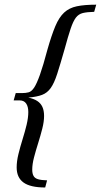

<svg xmlns="http://www.w3.org/2000/svg" viewBox="-20 -654 434 825"><path d="M393.5 -633.9 384.7 -603.2Q354 -602.4 335.9 -598Q317.7 -593.5 306 -578.2Q294.4 -562.9 283.5 -530.6Q272.6 -498.4 257.3 -441.9Q238.7 -376.6 225.8 -336.7Q212.9 -296.8 198 -275.8Q183.1 -254.8 160.9 -246.4Q138.7 -237.9 101.6 -234.7Q125 -229.8 139.9 -220.2Q154.8 -210.5 162.1 -194.8Q169.4 -179 169.4 -155.6Q169.4 -131.5 161.7 -101.2Q154 -71 144 -39.1Q133.9 -7.3 126.2 22.2Q118.5 51.6 118.5 75Q118.5 91.9 124.2 102Q129.8 112.1 143.5 116.1Q157.3 120.2 182.3 121L174.2 151.6Q110.5 151.6 81 130.2Q51.6 108.9 51.6 65.3Q51.6 38.7 59.3 7.7Q66.9 -23.4 77 -55.6Q87.1 -87.9 94.4 -118.1Q101.6 -148.4 101.6 -172.6Q101.6 -196 92.3 -209.3Q83.1 -222.6 64.5 -222.6H38.7L47.6 -254H74.2Q90.3 -254 102.8 -257.3Q115.3 -260.5 126.6 -277.4Q137.9 -294.4 151.6 -332.7Q165.3 -371 183.9 -441.1Q201.6 -503.2 217.7 -541.5Q233.9 -579.8 255.6 -600Q277.4 -620.2 310.1 -627Q342.7 -633.9 393.5 -633.9Z"/></svg>

Font: Playfair 5pt SemiExpanded Light 12pt
Style: Italic
Weight: 300
Italic angle: -15.6°
Version: Version 2.000;gftools[0.9.28]